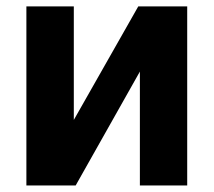

<svg xmlns="http://www.w3.org/2000/svg" viewBox="-20 -565 651 585"><path d="M204.9 -199.6 401.3 -545.5H550.4V0H406.2V-346.9L210.6 0H60.4V-545.5H204.9Z"/></svg>

Font: Inter Zeller
Style: Bold
Weight: 700
Designer: Rasmus Andersson; Joe Bland
Foundry: zeller
Version: Version 3.015;git-dec3a8cb1